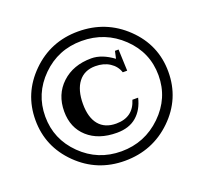

<svg xmlns="http://www.w3.org/2000/svg" viewBox="-134 -936 1169 1102"><g transform="rotate(-20 451.0 -385.0)"><path d="M857 -386Q857 -221 738 -105.5Q619 10 449 10Q281 10 163 -106Q45 -222 45 -385Q45 -548 162.5 -664Q280 -780 448 -780Q618 -780 737.5 -665Q857 -550 857 -386ZM797 -386Q797 -526 694.5 -624Q592 -722 448 -722Q305 -722 205 -623Q105 -524 105 -385Q105 -246 205.5 -147Q306 -48 449 -48Q592 -48 694.5 -147.5Q797 -247 797 -386ZM608 -305H643Q627 -236 581.5 -196.5Q536 -157 461 -157Q349 -157 283 -216.5Q217 -276 217 -375Q217 -479 286.5 -544Q356 -609 467 -609Q531 -609 600 -558L610 -603H632L637 -472H610Q597 -512 560.5 -535.5Q524 -559 473 -559Q406 -559 369.5 -511.5Q333 -464 333 -379Q333 -296 369.5 -252Q406 -208 475 -208Q579 -208 608 -305Z"/></g></svg>

Font: Libre Baskerville
Style: Bold
Weight: 700
Designer: Pablo Impallari, Rodrigo Fuenzalida
Foundry: Pablo Impallari, Rodrigo Fuenzalida
Version: Version 1.000